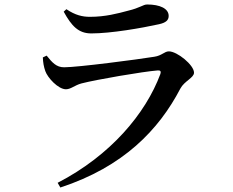

<svg xmlns="http://www.w3.org/2000/svg" viewBox="-20 -783 1040 856"><path d="M171 -527C172 -504 175 -486 182 -466C192 -437 239 -385 274 -385C296 -385 313 -403 343 -411C408 -428 618 -464 683 -469C695 -470 699 -465 695 -453C629 -276 473 -90 237 32L249 53C530 -39 688 -204 784 -388C802 -422 845 -436 845 -459C845 -493 770 -554 733 -554C713 -554 702 -535 668 -530C595 -518 326 -483 266 -483C231 -483 213 -504 188 -535ZM689 -675C721 -682 732 -694 732 -712C732 -745 693 -763 636 -763C618 -763 605 -748 550 -735C505 -723 450 -708 381 -708C348 -708 316 -715 276 -742L264 -731C299 -667 330 -634 387 -634C475 -634 612 -658 689 -675Z"/></svg>

Font: Noto Serif CJK SC SemiBold
Style: Regular
Weight: 600
Designer: Ryoko NISHIZUKA 西塚涼子 (kana & ideographs); Frank Grießhammer (Latin, Greek & Cyrillic); Wenlong ZHANG 张文龙 (bopomofo); San
Foundry: Adobe
Version: Version 2.001;hotconv 1.1.0;makeotfexe 2.6.0